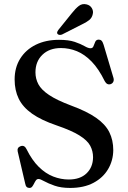

<svg xmlns="http://www.w3.org/2000/svg" viewBox="-20 -909 630 945"><path d="M325 16Q280.5 16 249 5Q217.5 -6 197.8 -17Q178 -28 170 -28Q161.5 -28 156.8 -21.2Q152 -14.5 147.8 -5.8Q143.5 3 138.5 9.5Q133.5 16 125 16Q116.5 16 111.2 11Q106 6 104 -5.5L67 -164Q65 -173.5 68.8 -180Q72.5 -186.5 81.5 -189.5Q91 -193 98.2 -189.2Q105.5 -185.5 110.5 -175Q137.5 -120.5 170.8 -87.8Q204 -55 241.8 -40.2Q279.5 -25.5 318.5 -25.5Q374.5 -25.5 406 -55.8Q437.5 -86 438 -135Q438 -165.5 424 -191.8Q410 -218 371.2 -242.2Q332.5 -266.5 258 -292Q183 -317.5 137.8 -349.5Q92.5 -381.5 72.2 -423Q52 -464.5 52 -518Q52 -576.5 79.5 -620.5Q107 -664.5 156.2 -688.8Q205.5 -713 270.5 -713Q318 -713 348 -702.8Q378 -692.5 396 -682Q414 -671.5 425.5 -671.5Q436.5 -671.5 440.2 -682Q444 -692.5 448.8 -703.2Q453.5 -714 466 -714Q474.5 -714 480 -708.5Q485.5 -703 490 -688.5L538.5 -525.5Q541.5 -515 537.8 -506.8Q534 -498.5 525 -495Q515.5 -492 508.2 -495.8Q501 -499.5 495.5 -509.5Q466 -570 431.2 -605.8Q396.5 -641.5 358.5 -657Q320.5 -672.5 280 -672.5Q223 -672.5 188.8 -639.5Q154.5 -606.5 154.5 -553Q154.5 -521.5 169 -494.2Q183.5 -467 221.5 -441.5Q259.5 -416 330 -389.5Q407.5 -361 453 -329.2Q498.5 -297.5 518 -258.5Q537.5 -219.5 537.5 -170Q537 -119 512.2 -76.8Q487.5 -34.5 440.2 -9.2Q393 16 325 16ZM333.5 -844Q351.5 -867 368 -879.8Q384.5 -892.5 405.5 -887.5Q423.5 -883.5 432 -869Q440.5 -854.5 436.5 -839.5Q433 -821.5 418.8 -810Q404.5 -798.5 381.5 -788L285 -739Q279.5 -737 273.5 -737.2Q267.5 -737.5 263.5 -741.5Q259.5 -746 261.5 -751.2Q263.5 -756.5 267 -761.5Z"/></svg>

Font: Fraunces Wonky
Style: Regular
Weight: 400
Version: Version 1.000;[b76b70a41]